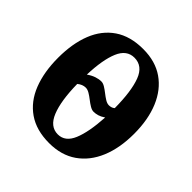

<svg xmlns="http://www.w3.org/2000/svg" viewBox="-188 -887 1060 1060"><g transform="rotate(45 342.0 -357.5)"><path d="M343 10Q243 10 176.5 -36Q110 -82 77.5 -165Q45 -248 45 -359Q45 -470 77.5 -552Q110 -634 176.5 -679.5Q243 -725 344 -725Q439 -725 504.5 -679.5Q570 -634 604.5 -551.5Q639 -469 639 -358Q639 -247 604.5 -164.5Q570 -82 504 -36Q438 10 343 10ZM429 -371Q437 -371 446 -373.5Q455 -376 463 -383Q462 -514 435 -585.5Q408 -657 343 -657Q283 -657 255 -590.5Q227 -524 223 -405Q246 -421 267 -428Q288 -435 307 -435Q320 -435 335.5 -425.5Q351 -416 367.5 -403Q384 -390 399.5 -380.5Q415 -371 429 -371ZM343 -58Q400 -58 427.5 -123.5Q455 -189 462 -309Q443 -296 426.5 -291Q410 -286 394 -286Q381 -286 365 -295.5Q349 -305 332.5 -318Q316 -331 300 -340.5Q284 -350 270 -350Q245 -350 222 -331Q224 -201 253 -129.5Q282 -58 343 -58Z"/></g></svg>

Font: Noto Serif ExtraCondensed Black
Style: Regular
Weight: 900
Width: 2
Designer: Monotype Design Team
Foundry: Monotype Imaging Inc.
Version: Version 2.015; ttfautohint (v1.8.4.7-5d5b)